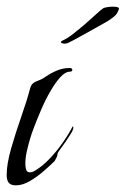

<svg xmlns="http://www.w3.org/2000/svg" viewBox="-20 -553 377 576"><path d="M28 3Q12 3 6 -5Q0 -13 0 -28Q0 -61 13.5 -108Q27 -155 44 -203.5Q61 -252 71 -290Q75 -304 90.5 -309.5Q106 -315 117 -323Q133 -334 151 -341.5Q169 -349 189 -349Q194 -349 195.5 -347Q197 -345 197 -344Q197 -338 190 -338Q176 -338 161 -321.5Q146 -305 131 -279Q116 -253 104 -225Q92 -197 83 -173.5Q74 -150 71 -139Q66 -123 61 -101.5Q56 -80 56 -62Q56 -55 58 -45.5Q60 -36 70 -36Q77 -36 85 -41Q107 -54 128.5 -76.5Q150 -99 168.5 -125.5Q187 -152 198 -174Q200 -173 200 -170Q200 -164 193 -152.5Q186 -141 177 -128Q168 -115 160.5 -105Q153 -95 153 -93Q152 -85 150 -81.5Q148 -78 144 -70Q132 -58 112 -40.5Q92 -23 70 -10Q48 3 28 3ZM173 -422Q168 -422 164 -424.5Q160 -427 167 -431Q181 -437 199 -451Q217 -465 235.5 -481Q254 -497 268 -510Q282 -523 288 -527Q292 -530 301 -531.5Q310 -533 319 -533Q337 -533 337 -527Q336 -522 331 -513Q326 -504 302 -489Q300 -488 282.5 -478Q265 -468 242.5 -455.5Q220 -443 201.5 -433Q183 -423 180 -423Q178 -422 173 -422Z"/></svg>

Font: Beau Rivage
Style: Regular
Weight: 400
Designer: Robert E. Leuschke
Foundry: Robert E. Leuschke
Version: Version 1.010; ttfautohint (v1.8.3)